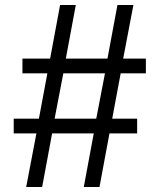

<svg xmlns="http://www.w3.org/2000/svg" viewBox="-20 -750 640 770"><path d="M85 0 126 -215H35V-274H136L170 -456H70V-515H181L221 -730H284L244 -515H411L451 -730H515L474 -515H565V-456H464L430 -274H530V-215H419L379 0H316L356 -215H189L149 0ZM199 -274H366L401 -456H234Z"/></svg>

Font: Pitagon Sans Mono Light
Style: Regular
Weight: 300
Monospace: yes
Designer: Travis Tran
Foundry: Pitagon
Version: Version 1.001; ttfautohint (v1.8.4.7-5d5b);gftools[0.9.26]